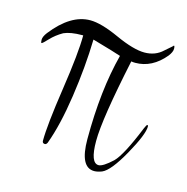

<svg xmlns="http://www.w3.org/2000/svg" viewBox="-72 -501 546 560"><g transform="rotate(15 200.5 -221.0)"><path d="M281 -347Q242 -163 242 -96.5Q242 -30 267 -30Q280 -30 308 -56Q331 -79 367 -168Q372 -180 374.5 -180Q377 -180 377 -176Q377 -152 341.5 -88.5Q306 -25 282 -15Q269 -10 259 -10Q216 -10 216 -95Q216 -243 245 -354Q228 -360 158 -380Q156 -297 142.5 -205.5Q129 -114 107 -55Q104 -49 100 -49Q92 -49 92 -57Q92 -104 109 -217.5Q126 -331 126 -384H123Q88 -384 68 -375Q47 -363 32 -347Q17 -331 14.5 -331Q12 -331 12 -340.5Q12 -350 22 -363Q76 -432 135 -432Q168 -432 223 -407Q278 -382 311 -382Q344 -382 366 -403Q380 -415 385 -419.5Q390 -424 389 -424Q392 -424 392 -414.5Q392 -405 382 -392Q344 -346 293 -346Q287 -346 281 -347Z"/></g></svg>

Font: Ruthie
Style: Regular
Weight: 400
Designer: Robert E. Leuschke
Foundry: Robert E. Leuschke
Version: Version 1.003